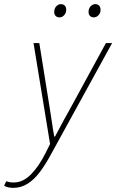

<svg xmlns="http://www.w3.org/2000/svg" viewBox="-104 -686 562 928"><path d="M-40 222Q-50 222 -61.5 220Q-73 218 -84 212L-74 190Q-59 196 -38 196Q7 196 45.5 157Q84 118 116 54L138 10L58 -478H86L136 -166Q142 -132 147 -95.5Q152 -59 158 -26H162Q180 -61 199.5 -96.5Q219 -132 238 -166L408 -478H438L138 68Q114 112 87.5 147Q61 182 29.5 202Q-2 222 -40 222ZM184 -602Q172 -602 165 -609Q158 -616 158 -628Q158 -645 168 -655.5Q178 -666 190 -666Q202 -666 209 -659Q216 -652 216 -638Q216 -623 206 -612.5Q196 -602 184 -602ZM350 -602Q338 -602 331 -609Q324 -616 324 -628Q324 -645 334 -655.5Q344 -666 356 -666Q368 -666 375 -659Q382 -652 382 -638Q382 -623 372 -612.5Q362 -602 350 -602Z"/></svg>

Font: Source Sans 3 ExtraLight
Style: Italic
Weight: 250
Italic angle: -11°
Designer: Paul D. Hunt
Foundry: Adobe
Version: Version 3.046;hotconv 1.0.118;makeotfexe 2.5.65603